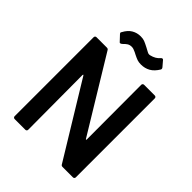

<svg xmlns="http://www.w3.org/2000/svg" viewBox="-246 -1027 1161 1161"><g transform="rotate(45 334.5 -446.5)"><path d="M480 -688Q480 -693 483.5 -696.5Q487 -700 492 -700H584Q589 -700 592.5 -696.5Q596 -693 596 -688V-12Q596 -7 592.5 -3.5Q589 0 584 0H495Q485 0 481 -8L193 -480Q191 -483 190 -483Q189 -483 188 -482.5Q187 -482 187 -478L189 -12Q189 -7 185.5 -3.5Q182 0 177 0H85Q80 0 76.5 -3.5Q73 -7 73 -12V-688Q73 -693 76.5 -696.5Q80 -700 85 -700H174Q184 -700 188 -692L475 -220Q477 -217 478 -217Q479 -217 480 -217.5Q481 -218 481 -222ZM392 -773Q373 -773 360 -777.5Q347 -782 327 -792Q324 -794 312.5 -799.5Q301 -805 293 -807.5Q285 -810 277 -810Q260 -810 248 -802Q236 -794 225 -782Q220 -777 212 -775Q211 -775 211 -775Q208 -775 205 -779L173 -813Q168 -818 168 -822Q168 -826 171 -829Q189 -863 214.5 -878Q240 -893 271 -893Q291 -893 305 -887.5Q319 -882 342 -870Q361 -860 369 -855.5Q377 -851 384 -851Q388 -851 392 -852Q430 -861 450 -886Q455 -891 459 -891Q464 -891 467 -887L496 -853Q500 -848 500 -843Q500 -841 499 -838Q478 -803 451.5 -788Q425 -773 392 -773Z"/></g></svg>

Font: LinhAnh SemBd
Style: Regular
Weight: 600
Monospace: yes
Designer: Jeremy Tribby
Foundry: Tribby Type
Version: Version 1.408